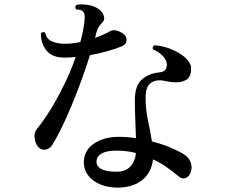

<svg xmlns="http://www.w3.org/2000/svg" viewBox="-20 -821 1040 877"><path d="M525 36Q478 37 441 22.5Q404 8 383 -19.5Q362 -47 363 -84Q365 -136 410.5 -166Q456 -196 522 -196Q562 -196 601 -190Q600 -231 598 -273.5Q596 -316 596 -364Q596 -429 627 -457Q658 -485 705 -490Q728 -492 735.5 -502.5Q743 -513 742 -529Q741 -547 723 -566Q705 -585 679 -595Q676 -600 678 -606Q680 -612 685 -614Q712 -613 742 -603.5Q772 -594 798 -578.5Q824 -563 839.5 -543.5Q855 -524 853 -502Q851 -468 830 -456Q809 -444 782 -445Q755 -446 734 -451Q698 -460 671.5 -444Q645 -428 645 -375Q645 -323 656 -271Q667 -219 674 -175Q725 -162 763.5 -145Q802 -128 822 -115Q842 -103 850.5 -80Q859 -57 852 -37Q845 -15 828.5 -8Q812 -1 794 -17Q771 -36 742.5 -56.5Q714 -77 679 -93Q672 -35 632.5 -1Q593 33 525 36ZM156 -148Q141 -165 138 -190.5Q135 -216 150 -234Q180 -270 212 -322.5Q244 -375 274 -436Q304 -497 326 -561Q302 -558 277 -558Q219 -557 192.5 -590Q166 -623 167 -668Q176 -680 187 -671Q192 -643 217.5 -632Q243 -621 275 -621Q309 -621 347 -629Q354 -655 359 -679.5Q364 -704 366 -727Q368 -746 366 -755Q364 -764 356 -771Q352 -775 343 -776.5Q334 -778 328 -778Q319 -790 330 -799Q354 -803 381.5 -798.5Q409 -794 427 -782Q446 -770 453.5 -750.5Q461 -731 446 -717Q436 -706 429.5 -695.5Q423 -685 419 -668Q418 -664 417 -658.5Q416 -653 414 -648Q434 -655 452 -663Q470 -671 484 -679Q493 -684 507 -682.5Q521 -681 540 -669Q558 -657 558 -638Q558 -619 537 -610Q512 -599 473.5 -588Q435 -577 391 -569Q374 -515 352 -454.5Q330 -394 306 -336.5Q282 -279 259 -232.5Q236 -186 218 -158Q206 -140 187 -137.5Q168 -135 156 -148ZM521 -37Q556 -39 576.5 -61.5Q597 -84 601 -122Q559 -133 513 -133Q468 -133 445.5 -120.5Q423 -108 421 -86Q419 -61 445 -48Q471 -35 521 -37Z"/></svg>

Font: Zen Old Mincho SemiBold
Style: Regular
Weight: 600
Version: Version 1.500